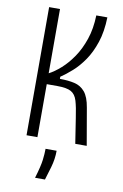

<svg xmlns="http://www.w3.org/2000/svg" viewBox="-95 -714 626 974"><g transform="rotate(10 218.0 -227.5)"><path d="M77 0V-660H133V-329Q162 -344 193.5 -372Q225 -400 253 -441Q281 -482 299.5 -536.5Q318 -591 320 -660H377Q375 -586 356.5 -530.5Q338 -475 310.5 -435Q283 -395 252 -367.5Q221 -340 194 -322V-311Q237 -311 269.5 -303.5Q302 -296 323.5 -270.5Q345 -245 354 -191L387 0H328L308 -129Q300 -185 290.5 -216.5Q281 -248 258.5 -260.5Q236 -273 188 -273H133V0ZM157 205Q176 142 180 109Q184 76 184 51H241Q241 94 228.5 137Q216 180 208 205Z"/></g></svg>

Font: Bricolage Grotesque 12pt Condensed ExtraLight
Style: Regular
Weight: 200
Width: 3
Designer: Mathieu Triay
Foundry: Atelier Triay
Version: Version 1.001; ttfautohint (v1.8.4.7-5d5b);gftools[0.9.33.de